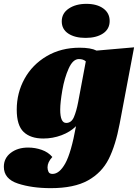

<svg xmlns="http://www.w3.org/2000/svg" viewBox="-73 -778 717 998"><path d="M191 200Q93 200 20 176Q-53 152 -53 89Q-53 44 -17 16.5Q19 -11 73 -11Q110 -11 144 1Q178 13 199 38Q174 65 174 92Q174 104 179 115Q184 126 200 126Q236 126 266.5 71Q297 16 322 -122Q292 -92 246.5 -75Q201 -58 152 -58Q86 -58 50 -92Q14 -126 14 -208Q14 -295 54.5 -368.5Q95 -442 169.5 -486Q244 -530 341 -530Q399 -530 429 -515L624 -532L549 -135Q528 -23 492 48.5Q456 120 384 160Q312 200 191 200ZM337 -471Q306 -471 284 -422Q262 -373 251 -309Q240 -245 240 -208Q240 -139 271 -139Q298 -139 311 -169Q324 -199 333 -246L373 -459Q360 -471 337 -471ZM497 -669Q497 -627 462.5 -604Q428 -581 372 -581Q316 -581 282 -603.5Q248 -626 248 -667Q248 -709 284.5 -733.5Q321 -758 376 -758Q431 -758 464 -734Q497 -710 497 -669Z"/></svg>

Font: Sansita Black Italic
Style: Regular
Weight: 900
Italic angle: -11°
Designer: Pablo Cosgaya
Foundry: Omnibus-Type
Version: Version 1.006